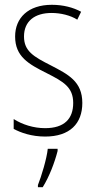

<svg xmlns="http://www.w3.org/2000/svg" viewBox="-20 -559 401 800"><path d="M323 -130C323 -220 264 -249 191 -287C120 -323 80 -346 80 -407C80 -471 125 -505 195 -505C233 -505 274 -495 302 -477L318 -510C285 -528 243 -539 196 -539C97 -539 43 -484 43 -407C43 -323 99 -292 175 -254C244 -219 285 -196 285 -130C285 -64 248 -25 168 -25C120 -25 73 -40 37 -63V-22C66 -6 112 10 168 10C271 10 323 -44 323 -130ZM220 70V61H179C175 102 152 177 138 212V221H158C186 176 208 117 220 70Z"/></svg>

Font: Noto Sans Condensed ExtraLight
Style: Regular
Weight: 200
Width: 3
Designer: Monotype Design Team
Foundry: Monotype Imaging Inc.
Version: Version 2.013